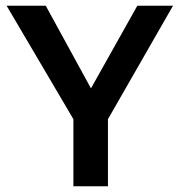

<svg xmlns="http://www.w3.org/2000/svg" viewBox="-20 -647 626 667"><path d="M457 -627H581L355 -233V0H235V-233L3 -627H139L296 -340Z"/></svg>

Font: Blinker SemiBold
Style: Regular
Weight: 600
Designer: Juergen Huber
Foundry: supertype
Version: Version 1.015;PS 1.15;hotconv 1.0.88;makeotf.lib2.5.647800